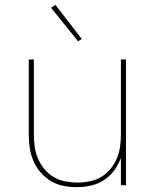

<svg xmlns="http://www.w3.org/2000/svg" viewBox="-20 -766 640 794"><path d="M297 8Q269 8 241.5 2.5Q214 -3 190 -17.5Q166 -32 147.5 -53.5Q129 -75 118 -101Q107 -127 103 -154.5Q99 -182 99 -210V-520H120V-210Q120 -185 123.5 -159.5Q127 -134 137 -110.5Q147 -87 163.5 -67Q180 -47 202 -34Q224 -21 249.5 -16Q275 -11 300 -11Q325 -11 350.5 -16Q376 -21 398 -34Q420 -47 436.5 -67Q453 -87 463 -110.5Q473 -134 476.5 -159.5Q480 -185 480 -210V-520H501V0H480V-113Q470 -85 452 -61Q434 -37 409.5 -21Q385 -5 355.5 1.5Q326 8 297 8ZM303 -595 191 -734 209 -746 318 -605Z"/></svg>

Font: Zed Sans Thin Extended
Style: Regular
Weight: 100
Width: 7
Designer: Belleve Invis
Foundry: Belleve Invis
Version: Version 1.0.0; ttfautohint (v1.8.4)